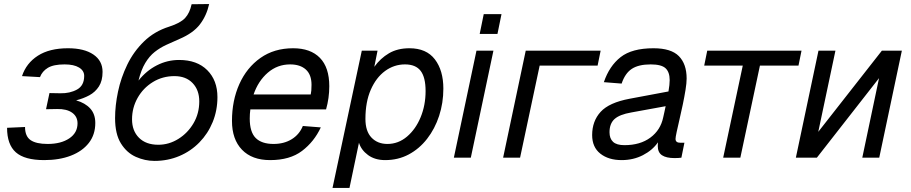

<svg xmlns="http://www.w3.org/2000/svg" viewBox="-20 -781 4511 951"><path d="M199 12Q102 12 58.5 -26.5Q15 -65 15 -148L104 -152Q104 -106 131.5 -87Q159 -68 216 -68Q282 -68 323 -95.5Q364 -123 364 -170Q364 -204 337 -223Q310 -242 263 -241L208 -240L225 -320L279 -319Q326 -318 361.5 -337.5Q397 -357 397 -405Q397 -431 371.5 -446.5Q346 -462 300 -462Q245 -462 217 -445Q189 -428 178 -399L89 -404Q110 -468 167.5 -505Q225 -542 317 -542Q397 -542 442.5 -511Q488 -480 488 -425Q488 -381 470 -353Q452 -325 422.5 -309Q393 -293 357 -284Q402 -271 427 -243.5Q452 -216 452 -172Q452 -114 420 -73Q388 -32 331 -10Q274 12 199 12Z M745 16Q698 16 653 -4Q608 -24 579 -70.5Q550 -117 550 -196Q550 -258 564.5 -327Q579 -396 610.5 -461Q642 -526 693.5 -576Q745 -626 818 -649Q874 -667 897 -692Q920 -717 929 -760L1016 -761Q1003 -703 970 -660Q937 -617 869 -588Q834 -573 803 -558.5Q772 -544 746 -523.5Q720 -503 699.5 -469Q679 -435 666 -382Q705 -431 757 -457.5Q809 -484 867 -484Q956 -484 1006.5 -433.5Q1057 -383 1057 -300Q1057 -234 1033.5 -176.5Q1010 -119 967.5 -75.5Q925 -32 868 -8Q811 16 745 16ZM764 -64Q817 -64 863.5 -93Q910 -122 938.5 -170.5Q967 -219 967 -279Q967 -335 934 -369.5Q901 -404 844 -404Q785 -404 737 -374.5Q689 -345 661.5 -296Q634 -247 634 -190Q634 -133 668.5 -98.5Q703 -64 764 -64Z M1318 12Q1228 12 1178.5 -39.5Q1129 -91 1129 -182Q1129 -283 1165.5 -364.5Q1202 -446 1270 -494Q1338 -542 1432 -542Q1518 -542 1564.5 -494.5Q1611 -447 1611 -354Q1611 -295 1595 -239H1220Q1217 -217 1217 -194Q1217 -127 1246.5 -97.5Q1276 -68 1335 -68Q1387 -68 1425 -91.5Q1463 -115 1480 -157L1569 -150Q1536 -79 1476 -33.5Q1416 12 1318 12ZM1417 -462Q1354 -462 1306.5 -421Q1259 -380 1236 -313H1519Q1521 -322 1522 -333Q1523 -344 1523 -361Q1523 -411 1495 -436.5Q1467 -462 1417 -462Z M1627 150 1772 -530H1850L1834 -450Q1864 -492 1906.5 -517Q1949 -542 2008 -542Q2092 -542 2134 -487Q2176 -432 2176 -342Q2176 -271 2155 -207Q2134 -143 2095.5 -93.5Q2057 -44 2004.5 -16Q1952 12 1888 12Q1837 12 1803 -13Q1769 -38 1758 -74L1711 150ZM1899 -68Q1953 -68 1996 -104.5Q2039 -141 2063.5 -200.5Q2088 -260 2088 -330Q2088 -398 2063.5 -430Q2039 -462 1986 -462Q1932 -462 1887.5 -429.5Q1843 -397 1816.5 -336.5Q1790 -276 1790 -192Q1790 -131 1820 -99.5Q1850 -68 1899 -68Z M2228 0 2340 -530H2424L2312 0ZM2356 -613 2376 -711H2464L2444 -613Z M2472 0 2584 -530H2955L2940 -456H2653L2556 0Z M3238 -58Q3238 -67 3239 -76Q3212 -37 3164.5 -12.5Q3117 12 3059 12Q2994 12 2953.5 -20Q2913 -52 2913 -112Q2913 -181 2955 -227Q2997 -273 3099 -292L3291 -328Q3294 -344 3295.5 -359Q3297 -374 3297 -384Q3297 -424 3276.5 -443Q3256 -462 3203 -462Q3143 -462 3109.5 -440Q3076 -418 3059 -367L2971 -374Q2998 -454 3054 -498Q3110 -542 3217 -542Q3304 -542 3342.5 -503Q3381 -464 3381 -392Q3381 -370 3375.5 -336Q3370 -302 3362 -263.5Q3354 -225 3345.5 -189Q3337 -153 3331.5 -127Q3326 -101 3326 -93Q3326 -74 3349 -74H3370L3355 0Q3341 2 3321 2Q3280 2 3259 -12Q3238 -26 3238 -58ZM2999 -126Q2999 -95 3016.5 -78.5Q3034 -62 3073 -62Q3151 -62 3201.5 -99.5Q3252 -137 3265 -200Q3267 -210 3270.5 -224.5Q3274 -239 3277 -255L3107 -224Q3049 -214 3024 -191.5Q2999 -169 2999 -126Z M3562 0 3659 -456H3468L3483 -530H3950L3935 -456H3744L3647 0Z M3922 0 4034 -530H4118L4033 -128L4348 -530H4447L4335 0H4251L4334 -394L4026 0Z"/></svg>

Font: Geist Regular
Style: Italic
Weight: 400
Italic angle: -12°
Designer: Basement.studio, Andrés Briganti, Mateo Zaragoza
Foundry: Basement.studio, Vercel, Andrés Briganti, Guido Ferreyra, Mateo Zaragoza
Version: Version 1.500; ttfautohint (v1.8.4.7-5d5b)